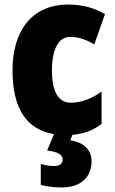

<svg xmlns="http://www.w3.org/2000/svg" viewBox="-20 -583 505 843"><path d="M382 125C382 71 342 41 289 33L298 9C348 5 390 -11 426 -39V-181C383 -150 337 -132 291 -132C238 -132 208 -178 208 -274C208 -370 239 -421 288 -421C324 -421 357 -410 394 -388L441 -521C395 -548 343 -563 280 -563C119 -563 35 -447 35 -274C35 -103 99 -14 217 6L187 78C231 83 255 95 255 118C255 137 241 146 217 146C200 146 181 143 159 137V229C183 235 215 240 252 240C334 240 382 195 382 125Z"/></svg>

Font: Noto Sans Devanagari UI Condensed Black
Style: Regular
Weight: 900
Width: 3
Designer: Jelle Bosma - Monotype Design Team
Foundry: Monotype Imaging Inc.
Version: Version 2.004